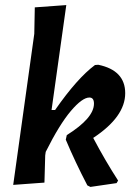

<svg xmlns="http://www.w3.org/2000/svg" viewBox="-20 -724 538 756"><path d="M367 -469Q473 -447 473 -357Q473 -264 347 -181Q394 -92 445 -13L439 -3L336 12L324 6Q276 -86 239 -174L243 -192Q350 -259 350 -316Q350 -340 332 -340Q304 -340 259 -287Q214 -234 160 -126L158 -112L155 -5L32 4L115 -591L117 -695L241 -704L183 -291H197Q284 -416 354 -468Z"/></svg>

Font: Alegreya Sans
Style: Bold Italic
Weight: 700
Italic angle: -7°
Designer: Juan Pablo del Peral
Foundry: Huerta Tipografica
Version: Version 2.007